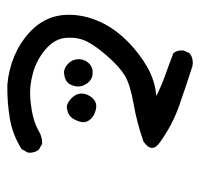

<svg xmlns="http://www.w3.org/2000/svg" viewBox="-31 -208 562 540"><g transform="rotate(90 250.0 62.0)"><path d="M217.8 322.3Q174.8 318.4 137.7 302.7Q100.6 287.1 71.8 260.7Q43 234.4 30.8 202.1Q18.6 169.9 22.5 130.4Q26.4 90.8 45.4 53.2Q64.5 15.6 97.2 -16.6Q129.9 -48.8 168 -70.8Q206.1 -92.8 250 -96.7Q220.7 -111.3 190.4 -122.1Q160.2 -132.8 129.9 -144.5Q120.1 -155.3 122.1 -173.8L129.9 -190.4Q145.5 -202.1 166 -198.2Q220.7 -180.7 275.4 -161.6Q330.1 -142.6 377.9 -108.4Q414.1 -85 377.9 -60.5Q325.2 -42 272 -32.7Q218.8 -23.4 193.8 -8.8Q168.9 5.9 139.2 39.6Q109.4 73.2 96.7 98.6Q84 124 86.4 156.7Q88.9 189.5 118.7 214.8Q148.4 240.2 186 250.5Q223.6 260.7 256.8 257.8Q290 254.9 311.5 249Q333 243.2 349.6 233.4Q366.2 223.6 384.8 224.6L400.4 233.4Q411.1 246.1 409.2 264.6L399.4 282.2Q359.4 307.6 313 315.4Q266.6 323.2 217.8 322.3ZM182.6 163.1Q169.9 162.1 158.2 150.4Q146.5 138.7 146.5 121.6Q146.5 104.5 158.2 92.8Q169.9 81.1 187.5 82.5Q205.1 84 215.3 99.1Q225.6 114.3 222.7 130.4Q219.7 146.5 210.4 154.3Q201.2 162.1 182.6 163.1ZM280.3 155.3Q266.6 153.3 254.4 140.1Q242.2 127 243.2 111.3Q244.1 95.7 256.3 82.5Q268.6 69.3 287.1 73.2Q305.7 77.1 316.4 89.8Q327.1 102.5 321.8 119.6Q316.4 136.7 307.6 145Q298.8 153.3 280.3 155.3Z"/></g></svg>

Font: JasonHandwriting2
Style: Regular
Weight: 400
Version: Version 1.05.10